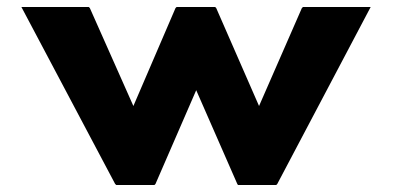

<svg xmlns="http://www.w3.org/2000/svg" viewBox="-20 -520 1123 547"><path d="M539 -263 656 4 658 7H767L770 4L1036 -500H843L840 -497L718 -218L596 -497L593 -500H483L480 -497L360 -218L236 -497L233 -500H41L308 4L311 7H420L423 4Z"/></svg>

Font: Hussar Woodtype
Style: SeBd
Weight: 900
Foundry: Cannot Into Space Fonts
Version: Version 1.07